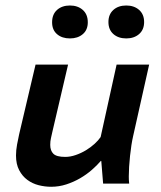

<svg xmlns="http://www.w3.org/2000/svg" viewBox="-20 -678 596 709"><path d="M231.4 -439.5 173.3 -190.9Q170.9 -179.2 168.2 -168Q165.5 -156.7 165.5 -143.1Q165.5 -121.6 177.2 -110.1Q189 -98.6 220.7 -98.6Q239.7 -98.6 259.5 -105.5Q279.3 -112.3 297.1 -123Q314.9 -133.8 329.1 -146.7Q343.3 -159.7 351.6 -171.9L410.6 -439.5H530.8L471.7 -175.8Q468.3 -161.1 465.3 -142.1Q462.4 -123 460.2 -102.5Q458 -82 456.8 -62.3Q455.6 -42.5 455.6 -26.9Q455.6 -20 455.8 -14.9Q456.1 -9.8 457 0H360.8L354 -83.5L352.5 -84Q338.9 -67.9 319.3 -50.8Q299.8 -33.7 275.9 -19.8Q252 -5.9 224.9 2.9Q197.8 11.7 168.9 11.7Q146 11.7 122.8 5.9Q99.6 0 81.1 -13.7Q62.5 -27.3 50.8 -49.6Q39.1 -71.8 39.1 -104Q39.1 -123 43 -144.3Q46.9 -165.5 50.8 -182.6L111.3 -439.5ZM172.4 -595.7Q172.4 -625 190.7 -641.4Q209 -657.7 238.3 -657.7Q267.1 -657.7 285.6 -641.4Q304.2 -625 304.2 -595.7Q304.2 -567.4 285.6 -551.8Q267.1 -536.1 238.3 -536.1Q209 -536.1 190.7 -551.8Q172.4 -567.4 172.4 -595.7ZM380.4 -596.7Q380.4 -625 398.7 -641.4Q417 -657.7 446.3 -657.7Q475.1 -657.7 493.7 -641.4Q512.2 -625 512.2 -596.7Q512.2 -568.4 493.7 -552.2Q475.1 -536.1 446.3 -536.1Q417 -536.1 398.7 -552.2Q380.4 -568.4 380.4 -596.7Z"/></svg>

Font: PT Astra Sans
Style: Bold Italic
Weight: 700
Italic angle: -16°
Designer: A.Korolkova, I. Chaeva
Foundry: ParaType Ltd
Version: Version 1.002W